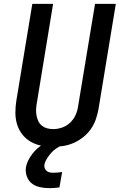

<svg xmlns="http://www.w3.org/2000/svg" viewBox="-20 -755 640 998"><path d="M256 8Q224 8 194 2Q164 -4 138.5 -19Q113 -34 95 -57.5Q77 -81 68.5 -109.5Q60 -138 60 -169.5Q60 -201 65 -232L148 -735H256L171 -217Q168 -201 167.5 -185Q167 -169 170 -153.5Q173 -138 179.5 -124.5Q186 -111 198 -101.5Q210 -92 225 -88Q240 -84 257 -84Q280 -84 303 -92Q326 -100 344.5 -117.5Q363 -135 373 -157.5Q383 -180 386 -203L474 -735H582L492 -188Q487 -161 478 -134.5Q469 -108 452.5 -84.5Q436 -61 413 -42.5Q390 -24 364 -12.5Q338 -1 310.5 3.5Q283 8 256 8ZM238 223Q213 223 188.5 218Q164 213 146 199Q128 185 119.5 162Q111 139 115 114Q118 96 127 78.5Q136 61 148 45Q160 29 175 16Q190 3 207 -8H303L302 0Q286 7 271 17.5Q256 28 244.5 41.5Q233 55 223.5 70Q214 85 211 101Q209 111 212.5 119.5Q216 128 222.5 133.5Q229 139 238 141Q247 143 257 143Q268 143 279.5 142Q291 141 303 139L289 219Q276 221 263.5 222Q251 223 238 223Z"/></svg>

Font: Iosevka SmBd Ex Obl
Style: Regular
Weight: 600
Width: 7
Italic angle: -9°
Monospace: yes
Designer: Belleve Invis
Foundry: Belleve Invis
Version: Version 32.5.0; ttfautohint (v1.8.4)